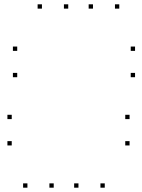

<svg xmlns="http://www.w3.org/2000/svg" viewBox="-20 -760 660 890"><path d="M296.3 -720V-740H276.3V-720ZM174.4 -720V-740H154.4V-720ZM107.1 110V90H87.1V110ZM229 110V90H209V110ZM532.9 -720V-740H512.9V-720ZM411 -720V-740H391V-720ZM343.7 110V90H323.7V110ZM465.6 110V90H445.6V110ZM606 -402.1V-422.1H586V-402.1ZM606 -524.2V-544.2H586V-524.2ZM59.8 -524.2V-544.2H39.8V-524.2ZM59.8 -402.1V-422.1H39.8V-402.1ZM580.6 -85.8V-105.8H560.6V-85.8ZM580.6 -207.9V-227.9H560.6V-207.9ZM34.4 -207.9V-227.9H14.4V-207.9ZM34.4 -85.8V-105.8H14.4V-85.8Z"/></svg>

Font: Monaspace Xenon Dots Var
Style: Regular
Weight: 400
Designer: Riley Cran and the Lettermatic Team
Version: Version 1.100 (Monaspace Xenon Dots)